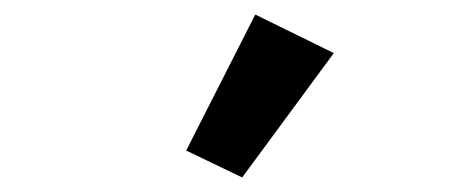

<svg xmlns="http://www.w3.org/2000/svg" viewBox="-20 -825 640 264"><path d="M313 -581 236 -618 331 -805 439 -752Z"/></svg>

Font: IBM Plex Sans Devanagari SemiBold
Style: Regular
Weight: 600
Designer: Mike Abbink, Paul van der Laan, Pieter van Rosmalen, Erin McLaughlin
Foundry: Bold Monday
Version: Version 1.1